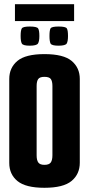

<svg xmlns="http://www.w3.org/2000/svg" viewBox="-20 -885 423 912"><path d="M191 7Q102 7 63 -25Q24 -57 24 -111V-510Q24 -563 62.5 -595.5Q101 -628 191 -628Q282 -628 320.5 -595.5Q359 -563 359 -510V-112Q359 -58 320 -25.5Q281 7 191 7ZM191 -102Q213 -102 221 -113Q229 -124 229 -148V-476Q229 -499 221.5 -509.5Q214 -520 191 -520Q169 -520 161.5 -509.5Q154 -499 154 -477V-147Q154 -124 162 -113Q170 -102 191 -102ZM258 -668Q225 -668 220 -678.5Q215 -689 215 -714Q215 -741 220 -750Q225 -759 258 -759Q292 -759 297.5 -750Q303 -741 303 -714Q303 -689 297 -678.5Q291 -668 258 -668ZM121 -668Q89 -668 83.5 -678.5Q78 -689 78 -714Q78 -741 83.5 -750Q89 -759 121 -759Q155 -759 161 -750Q167 -741 167 -714Q167 -689 160.5 -678.5Q154 -668 121 -668ZM51 -785V-865H332V-785Z"/></svg>

Font: Smooch Sans Thin ExtraBold
Style: Regular
Weight: 800
Version: Version 1.010